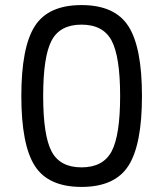

<svg xmlns="http://www.w3.org/2000/svg" viewBox="-20 -723 643 756"><path d="M117 -620Q170 -703 301 -703Q432 -703 485.5 -620Q539 -537 539 -345Q539 -153 485.5 -70Q432 13 301 13Q170 13 117 -70Q64 -153 64 -345Q64 -537 117 -620ZM419.5 -563Q386 -626 301 -626Q216 -626 183 -563Q150 -500 150 -345Q150 -190 183 -127Q216 -64 301 -64Q386 -64 419.5 -127Q453 -190 453 -345Q453 -500 419.5 -563Z"/></svg>

Font: Exo 2
Style: Regular
Weight: 400
Designer: Natanael Gama
Version: Version 1.001;PS 001.001;hotconv 1.0.70;makeotf.lib2.5.58329